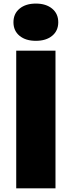

<svg xmlns="http://www.w3.org/2000/svg" viewBox="-20 -1026 391 1046"><path d="M282.3 -750V0H68.4V-750ZM53.3 -904.8Q53.3 -951.5 86.7 -979Q120.1 -1006.5 175.3 -1006.5Q230.5 -1006.5 264 -979Q297.4 -951.5 297.4 -904.8Q297.4 -858.2 264.1 -830.9Q230.9 -803.6 175.3 -803.6Q119.8 -803.6 86.6 -830.9Q53.3 -858.2 53.3 -904.8Z"/></svg>

Font: Unbounded Variable
Style: Regular
Weight: 400
Designer: Luke Prowse, Jean-Baptiste Morizot, Fátima Lázaro, Florian Runge
Foundry: NaN
Version: Version 1.600;FEAKit 1.0